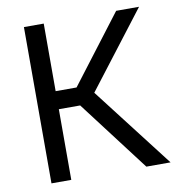

<svg xmlns="http://www.w3.org/2000/svg" viewBox="-80 -784 811 859"><g transform="rotate(-10 325.5 -355.0)"><path d="M85 0V-710H175V-403H270L504 -710H608L344 -366L626 0H516L272 -321H175V0Z"/></g></svg>

Font: Raleway-v4020 Medium
Style: Regular
Weight: 500
Designer: Matt McInerney, Pablo Impallari, Rodrigo Fuenzalida
Foundry: Matt McInerney, Pablo Impallari, Rodrigo Fuenzalida
Version: Version 4.020;PS 004.020;hotconv 1.0.88;makeotf.lib2.5.64775